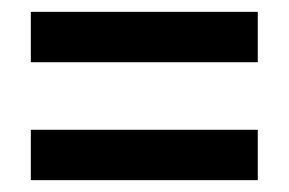

<svg xmlns="http://www.w3.org/2000/svg" viewBox="-20 -449 488 324"><path d="M32 -230V-145H415V-230ZM415 -429V-344H32V-429Z"/></svg>

Font: Mukta
Style: Bold
Weight: 700
Designer: Girish Dalvi and Yashodeep Gholap
Foundry: Ek Type
Version: Version 2.538;PS 1.002;hotconv 16.6.51;makeotf.lib2.5.65220;